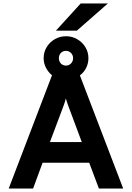

<svg xmlns="http://www.w3.org/2000/svg" viewBox="-20 -1082 757 1102"><path d="M30 0 278.5 -650Q257.5 -667 244 -692.8Q230.5 -718.5 230.5 -748Q230.5 -783 248 -811.8Q265.5 -840.5 294.8 -857.2Q324 -874 359 -874Q393.5 -874 422.8 -857.2Q452 -840.5 469.8 -811.8Q487.5 -783 487.5 -748Q487.5 -718.5 474.5 -692.2Q461.5 -666 438.5 -649.5L687 0H547.5L492 -148H224.5L170 0ZM266.5 -266.5H449.5L379.5 -454Q376 -463.5 371.8 -474.8Q367.5 -486 364 -497Q360.5 -508 358 -517Q356 -508 352.5 -497Q349 -486 344.8 -474.8Q340.5 -463.5 337 -454ZM359 -705.5Q375.5 -705.5 387.5 -717.8Q399.5 -730 399.5 -748Q399.5 -766 387.5 -778Q375.5 -790 359 -790Q340.5 -790 329.2 -778Q318 -766 318 -748Q318 -730 329.2 -717.8Q340.5 -705.5 359 -705.5ZM301 -906 443 -1062H599L421 -906Z"/></svg>

Font: Undotted
Style: Bold
Weight: 700
Designer: Delve Withrington, Dave Bailey, Thomas Jockin
Foundry: Delve Fonts LLC
Version: Version 4.000